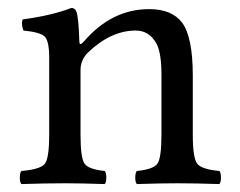

<svg xmlns="http://www.w3.org/2000/svg" viewBox="-20 -462 606 484"><path d="M192 -358Q262 -439 356 -439Q413 -439 439 -405Q466 -369 466 -271V-122Q466 -63 477.5 -49Q489 -35 533 -31Q537 -27 537 -14Q537 -2 533 2Q473 0 427 0Q385 0 325 2Q321 -2 321 -14Q321 -27 325 -31Q366 -35 376.5 -49Q387 -63 387 -122V-274Q387 -327 375 -351Q357 -385 322 -385Q259 -385 200 -328Q183 -309 183 -286V-122Q183 -63 193.5 -49Q204 -35 244 -31Q248 -27 248 -14Q248 -2 244 2Q184 0 144 0Q94 0 34 2Q30 -2 30 -14Q30 -27 34 -31Q81 -35 92.5 -48.5Q104 -62 104 -122V-317Q104 -359 92.5 -370Q81 -381 39 -385Q33 -402 37 -413Q111 -423 160 -442Q168 -442 172 -434Q178 -422 180 -358Q180 -344 192 -358Z"/></svg>

Font: Pochaevsk Unicode
Style: Normal
Weight: 400
Version: Version 1.1